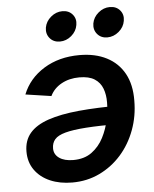

<svg xmlns="http://www.w3.org/2000/svg" viewBox="-54 -802 689 858"><g transform="rotate(-5 290.5 -372.5)"><path d="M316.4 -554.2Q387.2 -554.2 438.5 -527.8Q489.7 -501.5 517.1 -451.7Q544.4 -401.9 543.5 -330.6Q543.5 -260.7 520.5 -199Q497.6 -137.2 456.1 -90.3Q414.6 -43.5 358.6 -16.6Q302.7 10.3 236.3 10.3Q180.2 10.3 136.7 -8.5Q93.3 -27.3 68.4 -62.3Q43.5 -97.2 43.5 -145Q43.5 -194.8 71.3 -227.5Q99.1 -260.3 154.5 -279.3Q210 -298.3 292.2 -306.2Q374.5 -314 483.9 -314L469.7 -232.4Q377.9 -232.4 318.1 -228.3Q258.3 -224.1 224.6 -214.8Q190.9 -205.6 177 -189.5Q163.1 -173.3 163.1 -148.9Q163.1 -121.6 186.3 -105.5Q209.5 -89.4 249 -89.4Q298.8 -89.4 332 -113.8Q365.2 -138.2 384.8 -176.3Q404.3 -214.4 412.8 -256.1Q421.4 -297.9 421.4 -332.5Q421.9 -367.2 411.4 -395Q400.9 -422.9 376 -439Q351.1 -455.1 307.6 -455.1Q262.2 -455.1 227.3 -435.8Q192.4 -416.5 176.3 -382.8L61 -399.9Q88.9 -470.2 156.7 -512.2Q224.6 -554.2 316.4 -554.2ZM448.2 -622.1Q419.9 -622.1 403.3 -641.8Q386.7 -661.6 391.1 -689.5Q396 -717.3 419.2 -736.8Q442.4 -756.3 470.7 -756.3Q499.5 -756.3 516.1 -736.8Q532.7 -717.3 527.8 -689.5Q523.4 -661.6 500 -641.8Q476.6 -622.1 448.2 -622.1ZM235.8 -622.1Q207 -622.1 190.4 -641.8Q173.8 -661.6 178.2 -689.5Q183.1 -717.3 206.3 -736.8Q229.5 -756.3 257.8 -756.3Q286.6 -756.3 303.2 -736.8Q319.8 -717.3 314.9 -689.5Q310.5 -661.6 287.4 -641.8Q264.2 -622.1 235.8 -622.1Z"/></g></svg>

Font: Inter 16pt SemiBold
Style: Italic
Weight: 600
Italic angle: -9.3988°
Version: Version 4.001;git-66647c0bb